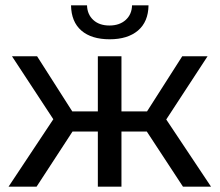

<svg xmlns="http://www.w3.org/2000/svg" viewBox="-20 -698 821 718"><path d="M529 -206.1 664.2 0H769.1L601.7 -251.2L756.2 -487.6H661.5L529.9 -281.5H434.2V-487.6H345.9V-281.5H250.2L118.7 -487.6H24.8L179.4 -252.1L12 0H116.8L251.2 -206.1H345.9V0H434.2V-206.1ZM284.3 -583.7C309.4 -562 344.7 -551.1 390.1 -551.1C434.9 -551.1 470.1 -562 495.9 -583.7C521.6 -605.5 534.8 -636.9 535.4 -678H473.8C473.2 -655.3 465.2 -637.1 449.9 -623.3C434.5 -609.5 414.3 -602.6 389.2 -602.6C364 -602.6 343.9 -609.5 328.9 -623.3C313.9 -637.1 306.1 -655.3 305.4 -678H245.6C246.3 -636.9 259.1 -605.5 284.3 -583.7Z"/></svg>

Font: Montserrat Ace
Style: Regular
Weight: 500
Designer: Julieta Ulanovsky
Foundry: Julieta Ulanovsky
Version: Version 1